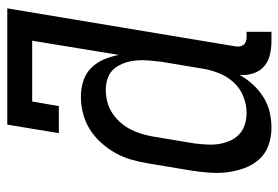

<svg xmlns="http://www.w3.org/2000/svg" viewBox="-142 -634 783 540"><g transform="rotate(-90 250.0 -363.5)"><path d="M161 8Q161 8 161 8Q161 8 161 8Q161 8 161 8Q161 8 161 8Q135 8 111.5 -0.5Q88 -9 72 -27Q56 -45 47.5 -68.5Q39 -92 36 -116.5Q33 -141 35 -167.5Q37 -194 41 -219L61 -339Q65 -363 71.5 -386Q78 -409 90 -430.5Q102 -452 119 -471Q136 -490 157 -503Q178 -516 201.5 -522Q225 -528 249 -528Q272 -528 293.5 -521Q315 -514 330 -498.5Q345 -483 353.5 -463Q362 -443 366 -421L406 -665H235L222 -590H146L170 -735H497L390 -93Q389 -87 390 -81Q391 -75 394.5 -70.5Q398 -66 404 -64Q410 -62 416 -62H431V8H404Q385 8 366 3.5Q347 -1 333.5 -13Q320 -25 314 -43.5Q308 -62 310 -82Q299 -62 283 -44.5Q267 -27 247 -14.5Q227 -2 205 3Q183 8 161 8ZM204 -62Q226 -62 249 -71Q272 -80 288.5 -98Q305 -116 314 -138Q323 -160 327 -183L347 -303Q349 -321 350.5 -338.5Q352 -356 350.5 -372.5Q349 -389 343.5 -405Q338 -421 328 -433.5Q318 -446 302 -452Q286 -458 268 -458Q252 -458 235.5 -454Q219 -450 204.5 -441Q190 -432 178 -419Q166 -406 158 -391Q150 -376 145 -360Q140 -344 137 -328L117 -208Q115 -191 114 -173.5Q113 -156 115.5 -140Q118 -124 124.5 -109Q131 -94 142.5 -83Q154 -72 170 -67Q186 -62 203 -62Z"/></g></svg>

Font: Iosevka Gothic
Style: Italic
Weight: 400
Italic angle: -9°
Monospace: yes
Designer: Belleve Invis
Foundry: Belleve Invis
Version: Version 15.5.1; ttfautohint (v1.8.4)